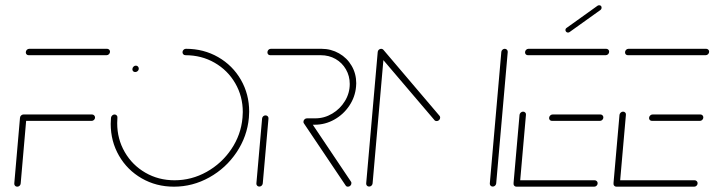

<svg xmlns="http://www.w3.org/2000/svg" viewBox="-20 -702 2687 722"><path d="M79.3 -259.3 57.8 -12.2Q57.4 -7 53.7 -3.5Q50 0 44.8 0Q39.6 0 36.5 -3.5Q33.3 -7 33.7 -12.2L55.2 -259.3ZM337.4 -260Q337.4 -254.8 333.5 -251.1Q329.6 -247.4 324.4 -247.4H66.3Q61.5 -247.4 58.3 -250.6Q55.2 -253.7 55.2 -258.5Q55.2 -263.7 59.1 -267.6Q63 -271.5 68.1 -271.5H326.3Q330.7 -271.5 334.1 -268.1Q337.4 -264.8 337.4 -260ZM77 -505.2Q77 -510.7 80.9 -514.6Q84.8 -518.5 90 -518.5H382.6Q387 -518.5 390.4 -515.4Q393.7 -512.2 393.7 -507.8Q393.7 -502.2 389.8 -498.3Q385.9 -494.4 380.7 -494.4H87.8Q83 -494.4 80 -497.4Q77 -500.4 77 -505.2Z M477.8 -441.5Q477.8 -447 481.7 -451.1Q485.6 -455.2 490.7 -455.2Q495.6 -455.2 498.7 -451.9Q501.9 -448.5 501.9 -443.7Q501.9 -438.5 497.8 -434.8Q493.7 -431.1 488.5 -431.1Q483.7 -431.1 480.7 -434.1Q477.8 -437 477.8 -441.5ZM666.3 -506.7Q667 -511.9 670.7 -515.2Q674.4 -518.5 679.3 -518.5Q745.9 -518.5 800.4 -487.2Q854.8 -455.9 885.9 -401.9Q917 -347.8 917 -282.2Q917 -271.1 915.9 -259.3Q909.6 -188.9 869.6 -129.3Q829.6 -69.6 767 -34.8Q704.4 0 634.1 0Q567.4 0 513 -31.3Q458.5 -62.6 427.4 -116.7Q396.3 -170.7 396.3 -236.3Q396.3 -247.8 397.4 -259.3Q398.1 -264.4 402 -268Q405.9 -271.5 410.7 -271.5Q415.6 -271.5 418.9 -268Q422.2 -264.4 421.5 -259.3Q420.7 -252.2 420.7 -238.9Q420.7 -179.3 449.1 -130.2Q477.4 -81.1 526.7 -52.6Q575.9 -24.1 636.3 -24.1Q700.4 -24.1 757 -55.7Q813.7 -87.4 850 -141.3Q886.3 -195.2 891.9 -259.3Q893 -270.4 893 -280.7Q893 -340 864.6 -388.9Q836.3 -437.8 787 -466.1Q737.8 -494.4 677.4 -494.4Q672.2 -494.4 669.1 -498Q665.9 -501.5 666.3 -506.7Z M955.2 -0.4Q950 -0.4 946.9 -3.9Q943.7 -7.4 944.1 -12.2L965.6 -256.3Q965.9 -261.1 969.6 -264.6Q973.3 -268.1 978.5 -268.1Q983.3 -268.1 986.7 -264.8Q990 -261.5 989.6 -256.3L968.1 -12.2Q967.4 -7 963.7 -3.7Q960 -0.4 955.2 -0.4ZM1301.5 -13.7Q1301.5 -7.8 1297.6 -3.9Q1293.7 0 1288.5 0Q1282.2 0 1279.6 -4.8L1123 -237.8Q1121.1 -240.4 1121.1 -243.7Q1121.1 -249.3 1125 -253.1Q1128.9 -257 1134.1 -257Q1137 -257 1139.4 -255.7Q1141.9 -254.4 1143.3 -252.2L1299.6 -19.3Q1301.5 -16.7 1301.5 -13.7ZM1121.1 -244.1Q1121.1 -249.3 1125 -253.1Q1128.9 -257 1134.1 -257H1165.6Q1199.6 -257 1229.4 -274.8Q1259.3 -292.6 1277.2 -322.2Q1295.2 -351.9 1295.2 -386.3Q1295.2 -416.3 1280.9 -441.1Q1266.7 -465.9 1241.9 -480.2Q1217 -494.4 1186.3 -494.4H996.3Q991.5 -494.4 988.5 -497.4Q985.6 -500.4 985.6 -505.2Q985.6 -510.7 989.4 -514.6Q993.3 -518.5 998.5 -518.5H1188.5Q1224.8 -518.5 1255 -501.3Q1285.2 -484.1 1302.4 -454.4Q1319.6 -424.8 1319.6 -388.9Q1319.6 -385.2 1318.9 -376.3Q1315.6 -337.4 1293.5 -304.4Q1271.5 -271.5 1237 -252.2Q1202.6 -233 1163.7 -233H1132.2Q1127.4 -233 1124.3 -236.1Q1121.1 -239.3 1121.1 -244.1Z M1413.3 -518.5Q1418.1 -518.5 1421.5 -515Q1424.8 -511.5 1424.4 -506.7L1381.1 -12.2Q1380.4 -7 1376.7 -3.7Q1373 -0.4 1368.1 -0.4Q1363 -0.4 1359.8 -3.9Q1356.7 -7.4 1357 -12.2L1400.4 -506.7Q1400.7 -511.5 1404.6 -515Q1408.5 -518.5 1413.3 -518.5ZM1635.2 -259.6Q1635.2 -254.4 1631.3 -250.6Q1627.4 -246.7 1622.2 -246.7Q1616.3 -246.7 1613.7 -250.4L1403.7 -497Q1400.7 -500 1400.7 -505.6Q1401.5 -510.4 1405.2 -514.1Q1408.9 -517.8 1413.7 -517.8Q1419.3 -517.8 1422.6 -513.7L1632.6 -266.7Q1635.2 -264.1 1635.2 -259.6ZM1878.1 -518.5Q1883 -518.5 1886.3 -515Q1889.6 -511.5 1889.3 -506.7L1845.9 -12.2Q1845.2 -7 1841.5 -3.7Q1837.8 -0.4 1833 -0.4Q1827.8 -0.4 1824.6 -3.9Q1821.5 -7.4 1821.9 -12.2L1865.2 -506.7Q1865.6 -511.5 1869.4 -515Q1873.3 -518.5 1878.1 -518.5Z M1911.1 -13 1933.7 -270.4Q1934.4 -275.2 1938.3 -278.7Q1942.2 -282.2 1947 -282.2Q1951.9 -282.2 1955.2 -278.7Q1958.5 -275.2 1957.8 -270.4L1935.2 -13ZM2227.4 -13Q2227.4 -7.4 2223.5 -3.7Q2219.6 0 2214.4 0H1922.2Q1917.4 0 1914.3 -3Q1911.1 -5.9 1911.1 -10.7Q1911.1 -16.3 1915 -20.2Q1918.9 -24.1 1924.1 -24.1H2216.3Q2220.7 -24.1 2224.1 -20.9Q2227.4 -17.8 2227.4 -13ZM2044.8 -258.1Q2044.8 -263.3 2048.7 -267.4Q2052.6 -271.5 2057.8 -271.5H2238.1Q2242.6 -271.5 2245.7 -268.3Q2248.9 -265.2 2248.9 -260.4Q2248.9 -255.2 2245 -251.3Q2241.1 -247.4 2235.9 -247.4H2055.9Q2051.1 -247.4 2048 -250.4Q2044.8 -253.3 2044.8 -258.1ZM1954.4 -505.2Q1954.4 -510.7 1958.3 -514.6Q1962.2 -518.5 1967.4 -518.5H2259.6Q2264.1 -518.5 2267.4 -515.4Q2270.7 -512.2 2270.7 -507.8Q2270.7 -502.2 2266.9 -498.3Q2263 -494.4 2257.8 -494.4H1965.2Q1960.4 -494.4 1957.4 -497.4Q1954.4 -500.4 1954.4 -505.2ZM2115.6 -579.6Q2111.9 -579.6 2109.1 -582.4Q2106.3 -585.2 2106.3 -588.9Q2106.3 -594.4 2111.1 -597.4L2227 -680.4Q2229.3 -682.2 2233.3 -682.2Q2237.4 -682.2 2239.8 -679.8Q2242.2 -677.4 2242.2 -673.3Q2242.2 -667.8 2237.8 -664.4L2121.9 -581.5Q2119.6 -579.6 2115.6 -579.6Z M2287 -13 2309.6 -270.4Q2310.4 -275.2 2314.3 -278.7Q2318.1 -282.2 2323 -282.2Q2327.8 -282.2 2331.1 -278.7Q2334.4 -275.2 2333.7 -270.4L2311.1 -13ZM2603.3 -13Q2603.3 -7.4 2599.4 -3.7Q2595.6 0 2590.4 0H2298.1Q2293.3 0 2290.2 -3Q2287 -5.9 2287 -10.7Q2287 -16.3 2290.9 -20.2Q2294.8 -24.1 2300 -24.1H2592.2Q2596.7 -24.1 2600 -20.9Q2603.3 -17.8 2603.3 -13ZM2420.7 -258.1Q2420.7 -263.3 2424.6 -267.4Q2428.5 -271.5 2433.7 -271.5H2614.1Q2618.5 -271.5 2621.7 -268.3Q2624.8 -265.2 2624.8 -260.4Q2624.8 -255.2 2620.9 -251.3Q2617 -247.4 2611.9 -247.4H2431.9Q2427 -247.4 2423.9 -250.4Q2420.7 -253.3 2420.7 -258.1ZM2330.4 -505.2Q2330.4 -510.7 2334.3 -514.6Q2338.1 -518.5 2343.3 -518.5H2635.6Q2640 -518.5 2643.3 -515.4Q2646.7 -512.2 2646.7 -507.8Q2646.7 -502.2 2642.8 -498.3Q2638.9 -494.4 2633.7 -494.4H2341.1Q2336.3 -494.4 2333.3 -497.4Q2330.4 -500.4 2330.4 -505.2Z"/></svg>

Font: 26F Galaxy Sans Thin
Style: Italic
Weight: 100
Italic angle: -4.99998°
Designer: C₂₉H₂₅N₃O₅
Version: Version 1.200